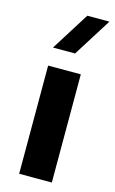

<svg xmlns="http://www.w3.org/2000/svg" viewBox="-114 -776 494 823"><g transform="rotate(15 132.5 -365.0)"><path d="M265.1 -730 158.2 -560.1H60.1L167 -730ZM205.1 0H60.1V-480H205.1Z"/></g></svg>

Font: Laconic
Style: Bold
Weight: 700
Designer: Robby Woodard
Version: Version 1.000